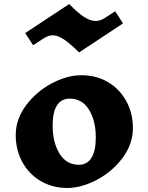

<svg xmlns="http://www.w3.org/2000/svg" viewBox="-20 -922 736 952"><path d="M639 -287Q639 -208 588 -139.5Q537 -71 460.5 -30.5Q384 10 313 10Q240 10 181.5 -24.5Q123 -59 90.5 -119Q58 -179 58 -252Q58 -331 109 -399.5Q160 -468 236.5 -508.5Q313 -549 384 -549Q458 -549 516 -514.5Q574 -480 606.5 -420Q639 -360 639 -287ZM241 -300Q241 -216 275 -160.5Q309 -105 371 -105Q412 -105 433.5 -139.5Q455 -174 455 -240Q455 -324 421 -378.5Q387 -433 326 -433Q284 -433 262.5 -399.5Q241 -366 241 -300ZM454 -818Q477 -818 500 -833L551 -866L590 -806L372 -662Q327 -707 296.5 -727Q266 -747 241 -747Q219 -747 194 -730L144 -698L105 -758L323 -902Q366 -858 397 -838Q428 -818 454 -818Z"/></svg>

Font: InknutAntiqua
Style: Bold
Weight: 700
Designer: Claus Eggers Srensen
Foundry: Claus Eggers Srensen
Version: Version 1.000; ttfautohint (v1.2) -l 7 -r 28 -G 50 -x 13 -D 